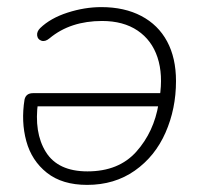

<svg xmlns="http://www.w3.org/2000/svg" viewBox="-20 -512 569 540"><path d="M49 -232Q51 -241 57 -245.5Q63 -250 73 -250H446L440 -213H68L87 -225Q75 -139 109 -84.5Q143 -30 226 -30Q314 -30 363.5 -85.5Q413 -141 426 -220L429 -238Q439 -302 423 -350.5Q407 -399 367 -426Q327 -453 267 -453Q223 -453 186 -441Q149 -429 119 -404Q107 -394 96.5 -397.5Q86 -401 84.5 -412Q83 -423 93 -433Q122 -461 170 -476.5Q218 -492 265 -492Q330 -492 377.5 -467Q425 -442 450 -395.5Q475 -349 475 -284Q475 -206 445.5 -139Q416 -72 359 -32Q302 8 225 8Q155 8 112 -26Q69 -60 54 -115Q39 -170 49 -232Z"/></svg>

Font: SN Pro Thin
Style: Italic
Weight: 200
Italic angle: -9°
Designer: Tobias Whetton
Foundry: Supernotes
Version: Version 1.003;Glyphs 3.3 (3324)